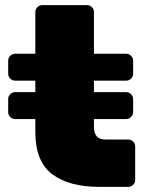

<svg xmlns="http://www.w3.org/2000/svg" viewBox="-20 -730 573 750"><path d="M347 -415H473Q484 -415 492 -423Q500 -431 500 -442V-493Q500 -504 492 -512Q484 -520 473 -520H347V-683Q347 -694 339 -702Q331 -710 320 -710H145Q134 -710 126 -702Q118 -694 118 -683V-520H39Q28 -520 20 -512Q12 -504 12 -493V-442Q12 -431 20 -423Q28 -415 39 -415H118V-370H39Q28 -370 20 -362Q12 -354 12 -343V-292Q12 -281 20 -273Q28 -265 39 -265H118V-215Q118 -99 184 -49.5Q250 0 368 0H481Q492 0 500 -8Q508 -16 508 -27V-158Q508 -169 500 -177Q492 -185 481 -185H390Q347 -185 347 -235V-265H473Q484 -265 492 -273Q500 -281 500 -292V-343Q500 -354 492 -362Q484 -370 473 -370H347Z"/></svg>

Font: Rubik
Style: Regular
Weight: 900
Designer: Hubert & Fischer
Foundry: Hubert & Fischer
Version: Version 1.100